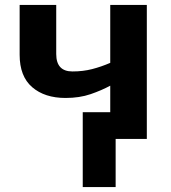

<svg xmlns="http://www.w3.org/2000/svg" viewBox="-20 -566 696 782"><path d="M578 -546V0H451V196H317V-109H429V-217Q394 -198 349 -182.5Q304 -167 247 -167Q162 -167 111 -211Q60 -255 60 -343V-546H209V-346Q209 -275 275 -275Q318 -275 355 -284.5Q392 -294 429 -310V-546Z"/></svg>

Font: Noto IKEA Latin
Style: Bold
Weight: 700
Designer: Monotype Design Team
Foundry: Monotype Imaging Inc.
Version: Version 1.0